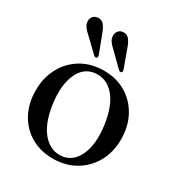

<svg xmlns="http://www.w3.org/2000/svg" viewBox="-156 -741 796 855"><g transform="rotate(30 242.0 -313.5)"><path d="M243.5 -444Q307 -444 356 -415Q405 -386 433 -334.5Q461 -283 461 -216Q461 -150.5 432.5 -99.5Q404 -48.5 354 -19.5Q304 9.5 239.5 9.5Q175.5 9.5 126.8 -19Q78 -47.5 50.2 -98.5Q22.5 -149.5 22.5 -216.5Q22.5 -282.5 50.5 -333.8Q78.5 -385 128.2 -414.5Q178 -444 243.5 -444ZM272.5 -20.5Q325.5 -28 351.2 -85.5Q377 -143 364.5 -234.5Q351 -330.5 309.5 -376Q268 -421.5 211 -414Q156 -406.5 131.2 -348.2Q106.5 -290 119 -199.5Q132.5 -105.5 174.5 -59.2Q216.5 -13 272.5 -20.5ZM282.5 -581 314.5 -493Q318.5 -481.5 313.5 -477Q307 -472.5 298.5 -479.5L230.5 -546.5Q216 -559 207.2 -572Q198.5 -585 198.5 -601Q198.5 -614.5 208 -625Q217.5 -635.5 234 -635.5Q252 -635.5 263 -620.8Q274 -606 282.5 -581ZM153 -582 186.5 -494Q190.5 -483 186 -478Q180 -473 171 -480L102 -546Q87.5 -558.5 78.5 -571Q69.5 -583.5 69 -599.5Q68.5 -613.5 77.8 -624Q87 -634.5 103.5 -635Q121.5 -635.5 133 -621Q144.5 -606.5 153 -582Z"/></g></svg>

Font: Fraunces 144pt S050
Style: Regular
Weight: 400
Version: Version 1.000; ttfautohint (v1.8.3)